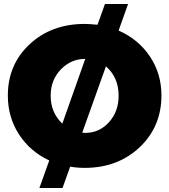

<svg xmlns="http://www.w3.org/2000/svg" viewBox="-20 -826 842 955"><path d="M19 -351Q19 -505 127.5 -606Q236 -707 401 -707Q423 -707 465 -703L502 -806H617L570 -674Q668 -631 725.5 -545.5Q783 -460 783 -351Q783 -196 674.5 -93.5Q566 9 401 9Q364 9 329 3L291 109H176L225 -28Q130 -72 74.5 -157.5Q19 -243 19 -351ZM232 -350Q232 -266 290 -211L404 -533Q333 -533 282.5 -480.5Q232 -428 232 -350ZM389 -166 404 -165Q474 -165 522 -218Q570 -271 570 -350Q570 -441 507 -496Z"/></svg>

Font: Trueno
Style: ExBd
Weight: 800
Designer: Julieta Ulanovsky
Foundry: Julieta Ulanovsky
Version: Version 3.001b